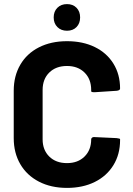

<svg xmlns="http://www.w3.org/2000/svg" viewBox="-20 -909 648 937"><path d="M47 -235V-466Q47 -538 79 -593Q111 -648 170 -678Q229 -708 307 -708Q384 -708 442.5 -679.5Q501 -651 533.5 -598.5Q566 -546 566 -477Q566 -468 550 -466L443 -459H439Q425 -459 425 -464V-470Q425 -523 392.5 -555Q360 -587 307 -587Q253 -587 220.5 -555Q188 -523 188 -470V-229Q188 -177 220.5 -145Q253 -113 307 -113Q360 -113 392.5 -145Q425 -177 425 -229Q425 -234 429.5 -237.5Q434 -241 442 -240L549 -235Q566 -233 566 -230V-225Q566 -156 533.5 -103Q501 -50 442.5 -21Q384 8 307 8Q229 8 170 -22.5Q111 -53 79 -108Q47 -163 47 -235ZM242 -824Q242 -853 260 -871Q278 -889 307 -889Q336 -889 353.5 -871Q371 -853 371 -824Q371 -795 353.5 -777Q336 -759 307 -759Q278 -759 260 -777Q242 -795 242 -824Z"/></svg>

Font: Barlow
Style: Bold
Weight: 700
Designer: Jeremy Tribby
Foundry: Jeremy Tribby
Version: Version 1.101 August 23, 2024